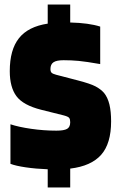

<svg xmlns="http://www.w3.org/2000/svg" viewBox="-20 -736 524 845"><path d="M261 -228 161 -253Q82 -273 52.5 -312.5Q23 -352 23 -423Q23 -517 63.5 -568Q104 -619 190 -632V-716H289V-637Q330 -636 363 -631.5Q396 -627 421 -619V-454Q358 -465 326 -468Q294 -471 260 -471Q229 -471 215.5 -462Q202 -453 202 -432Q202 -421 207 -416Q212 -411 227 -407L323 -382Q377 -368 400 -356Q423 -344 438 -327Q454 -307 461.5 -276.5Q469 -246 469 -202Q469 -104 425 -54.5Q381 -5 289 6V89H190V9Q138 7 93.5 0.5Q49 -6 26 -15V-189Q62 -177 117.5 -169Q173 -161 228 -161Q262 -161 275.5 -169Q289 -177 289 -198Q289 -211 284.5 -217Q280 -223 261 -228Z"/></svg>

Font: Blinker ExtraBold
Style: Regular
Weight: 800
Designer: Juergen Huber
Foundry: supertype
Version: Version 1.017;hotconv 1.0.117;makeotfexe 2.5.65602